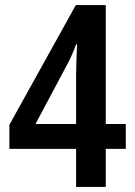

<svg xmlns="http://www.w3.org/2000/svg" viewBox="-20 -737 531 757"><path d="M476 -150H397V0H280V-150H17V-245L279 -717H397V-248H476ZM280 -443Q280 -460 281 -483.5Q282 -507 282.5 -529Q283 -551 284 -562H280Q265 -520 245 -483L120 -248H280Z"/></svg>

Font: Noto Sans Thai Looped Condensed SemiBold
Style: Regular
Weight: 600
Width: 3
Designer: Sasikarn Vongin, Ben Mitchell
Foundry: The Fontpad Ltd
Version: Version 1.001; ttfautohint (v1.8.4.7-5d5b)